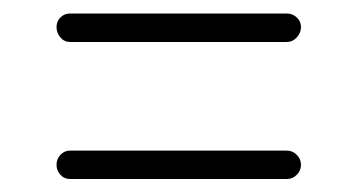

<svg xmlns="http://www.w3.org/2000/svg" viewBox="-20 -455 540 290"><path d="M85.9 -391.6Q77.1 -391.6 71.3 -398.4Q65.4 -405.3 65.4 -414.1Q65.4 -422.9 71.3 -428.7Q77.1 -434.6 85.9 -434.6H413.1Q421.9 -434.6 428.2 -428.7Q434.6 -422.9 434.6 -414.1Q434.6 -405.3 428.2 -398.4Q421.9 -391.6 413.1 -391.6ZM85.9 -184.6Q77.1 -184.6 71.3 -190.9Q65.4 -197.3 65.4 -206.1Q65.4 -214.8 71.3 -221.2Q77.1 -227.5 85.9 -227.5H413.1Q421.9 -227.5 428.2 -221.2Q434.6 -214.8 434.6 -206.1Q434.6 -197.3 428.2 -190.9Q421.9 -184.6 413.1 -184.6Z"/></svg>

Font: Rounded-X Mgen+ 1mn light
Style: Regular
Weight: 200
Designer: [Source Han Sans]
Ryoko NISHIZUKA  (kana & ideographs); Paul D. Hunt (Latin, Greek & Cyrillic); Wenlong ZHANG  (bopomofo
Version: Version 1.059.20150602